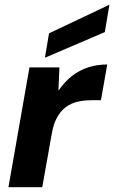

<svg xmlns="http://www.w3.org/2000/svg" viewBox="-20 -775 473 795"><path d="M15 0 102 -496H226L222 -401H223Q249 -438 279.5 -461.5Q310 -485 346.5 -496.5Q383 -508 424 -508L398 -360H359Q327 -360 300 -353.5Q273 -347 252 -331Q231 -315 216.5 -289Q202 -263 195 -225L155 0ZM166 -536 183 -637 432 -755H433L414 -642Z"/></svg>

Font: DM Sans 28pt ExtraBold
Style: Italic
Weight: 800
Italic angle: -10°
Version: Version 4.004;gftools[0.9.30]